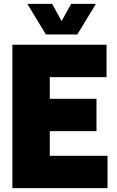

<svg xmlns="http://www.w3.org/2000/svg" viewBox="-20 -971 604 991"><path d="M44 0V-740H530V-573H237V-461H478V-294H237V-167H535V0ZM217 -793 121 -951H249L298 -862L347 -951H475L379 -793Z"/></svg>

Font: Encode Sans Condensed Condensed Black
Style: Regular
Weight: 900
Width: 3
Designer: Multiple Designers
Foundry: Impallari Type
Version: Version 3.000; ttfautohint (v1.8.3) -l 8 -r 50 -G 200 -x 14 